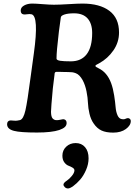

<svg xmlns="http://www.w3.org/2000/svg" viewBox="-20 -726 767 1068"><path d="M283.2 -310.1 273.9 -234.4Q263.7 -124 263.7 -104Q264.2 -76.7 272.5 -67.4Q281.2 -58.1 292.7 -57.6Q304.2 -57.1 317.1 -60.3Q330.1 -63.5 335.9 -62.5Q350.6 -58.6 350.6 -42Q350.6 -29.3 341.3 -20Q332 -10.7 310.1 -2.9Q267.6 11.2 186 11.2Q92.8 11.2 58.1 2Q19.5 -7.8 19.5 -34.7Q19.5 -52.2 34.7 -55.7Q39.6 -56.6 57.1 -54.9Q74.7 -53.2 91.8 -58.1Q110.4 -64 121.3 -111.6Q132.3 -159.2 150.4 -298.3L168.5 -430.7Q196.8 -635.3 155.8 -646.5Q144.5 -648.9 130.4 -646.7Q116.2 -644.5 110.8 -646Q95.2 -648.4 95.2 -667.5Q95.2 -685.1 114.3 -695.6Q133.3 -706.1 159.2 -706.1Q177.7 -706.1 217.5 -702.9Q257.3 -699.7 279.8 -699.7Q309.6 -699.7 361.1 -702.9Q412.6 -706.1 439 -706.1Q534.7 -706.1 588.4 -665.8Q642.1 -625.5 642.1 -545.4Q642.1 -490.7 610.8 -445.6Q579.6 -400.4 531.7 -374Q529.3 -372.6 524.9 -370.4Q520.5 -368.2 517.8 -366.7Q515.1 -365.2 512.9 -363.3Q510.7 -361.3 510.7 -359.4Q510.7 -354 528.3 -346.2Q575.7 -323.7 598.1 -263.7Q608.9 -234.4 615 -195.3Q621.1 -156.2 623 -130.6Q625 -105 633.5 -85Q642.1 -64.9 659.2 -63Q669.9 -61 678.7 -65.4Q687.5 -69.8 693.8 -68.8Q707.5 -65.4 707.5 -52.7Q707.5 -28.3 680.2 -8.3Q652.8 11.7 609.9 11.7Q569.8 11.7 544.7 0Q519.5 -11.7 501 -39.1Q485.4 -61 477.8 -93Q470.2 -125 469.2 -153.6Q468.3 -182.1 461.2 -217.8Q454.1 -253.4 439.9 -279.8Q431.6 -294.9 422.1 -304.7Q412.6 -314.5 401.9 -318.6Q391.1 -322.8 382.1 -324Q373 -325.2 359.9 -325.2Q348.6 -325.2 331.5 -325.7Q314.5 -326.2 306.6 -326.4Q298.8 -326.7 292 -326.2Q283.2 -325.2 283.2 -310.1ZM374 -384.8Q432.1 -384.8 462.4 -424.6Q492.7 -464.4 492.7 -542.5Q492.7 -594.7 467.3 -623.3Q441.9 -651.9 392.1 -651.9Q358.4 -651.9 339.1 -645.5Q319.8 -639.2 318.4 -629.9Q308.1 -557.6 307.6 -550.3L297.4 -455.1Q294.4 -420.9 294.4 -399.9Q294.9 -391.1 314.5 -387.9Q334 -384.8 374 -384.8ZM333 300.8Q333 291 352.5 278.3Q364.7 270.5 379.4 252.9Q394 235.4 394 221.2Q394 212.9 383.5 206.5Q373 200.2 360.6 195.6Q348.1 190.9 337.6 176.8Q327.1 162.6 327.1 140.1Q327.1 109.9 348.4 89.8Q369.6 69.8 400.9 69.8Q433.6 69.8 453.1 92.5Q472.7 115.2 472.7 154.8Q472.7 187 458.7 219.2Q444.8 251.5 425.8 273.2Q406.7 294.9 387.9 308.6Q369.1 322.3 358.4 322.3Q347.7 322.3 340.3 314.9Q333 307.6 333 300.8Z"/></svg>

Font: Cooper* SemiBold
Style: Italic
Weight: 600
Italic angle: -7°
Designer: Owen Earl
Foundry: indestructible type*
Version: Version 0.001